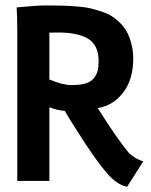

<svg xmlns="http://www.w3.org/2000/svg" viewBox="-20 -669 558 710"><path d="M341.3 -269.5Q414.6 -153.3 457 -103Q483.9 -79.1 509.8 -72.3L450.2 21.5Q430.7 18.6 410.4 3.9Q390.1 -10.7 376 -28.3Q344.7 -63.5 296.6 -136.2Q248.5 -209 219.7 -258.8Q189.9 -261.2 162.6 -272.5V0H43.9V-554.7Q43.9 -603.5 41.5 -641.6Q118.2 -648.9 147.9 -648.9Q184.1 -648.9 208 -648.2Q231.9 -647.5 262.9 -645.3Q293.9 -643.1 316.2 -637.7Q338.4 -632.3 361.8 -624Q385.3 -615.7 403.6 -602.1Q421.9 -588.4 436.5 -570.3Q453.6 -548.8 463.1 -517.1Q472.7 -485.4 472.7 -453.1Q472.7 -374.5 435.1 -326.2Q397.5 -277.8 341.3 -269.5ZM344.7 -442.4Q344.7 -501.5 306.9 -525.1Q269 -548.8 193.4 -548.8Q176.8 -548.8 162.6 -548.3V-375Q211.4 -354.5 243.7 -354.5H247.6Q277.8 -354.5 297.6 -360.8Q317.4 -367.2 327.4 -380.1Q337.4 -393.1 341.1 -407.5Q344.7 -421.9 344.7 -442.4Z"/></svg>

Font: Fantasque Sans Mono
Style: Bold
Weight: 700
Monospace: yes
Designer: Jany Belluz
Version: Version 1.8.0 ; ttfautohint (v1.8.2)